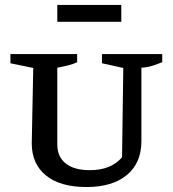

<svg xmlns="http://www.w3.org/2000/svg" viewBox="-20 -745 698 774"><path d="M329 9Q223 9 165.5 -37.5Q108 -84 108 -167L114 -471L22 -490V-527H291V-494Q276 -487 256.5 -482Q237 -477 211 -472V-162Q211 -113 245 -86Q279 -59 342 -59Q428 -59 472 -111L477 -471L391 -490V-527H634V-494Q616 -487 596.5 -480.5Q577 -474 550 -472V-176Q550 -88 491.5 -39.5Q433 9 329 9ZM211 -657V-725H469V-657Z"/></svg>

Font: Piazzolla SC Medium
Style: Regular
Weight: 500
Designer: Juan Pablo del Peral
Foundry: Huerta Tipografica
Version: Version 1.330